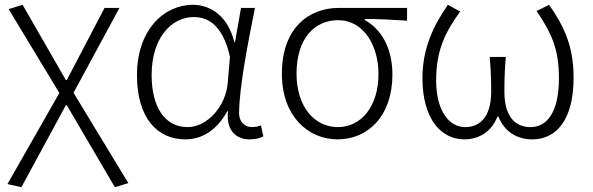

<svg xmlns="http://www.w3.org/2000/svg" viewBox="-20 -567 2469 799"><path d="M69 212 254 -129H258L458 212L514 195L286 -181L477 -534H415L258 -234H254L74 -547L16 -529L227 -180L11 199Z M751 13C823 13 883 -27 926 -104H929C920 -26 961 13 1019 13C1045 13 1063 7 1076 1L1066 -45C1055 -41 1041 -38 1028 -38C999 -38 975 -60 975 -95C975 -200 1011 -385 1041 -534H983L958 -392H955C927 -505 852 -547 783 -547C660 -547 550 -440 550 -254C550 -78 633 13 751 13ZM761 -38C666 -38 611 -121 611 -255C611 -411 695 -496 786 -496C838 -496 905 -472 937 -331L928 -226C921 -123 841 -38 761 -38Z M1385 13C1511 13 1613 -84 1613 -256C1613 -365 1569 -444 1498 -484V-488C1559 -488 1613 -485 1674 -481V-534H1389C1265 -534 1153 -450 1153 -260C1153 -85 1261 13 1385 13ZM1386 -38C1288 -38 1214 -124 1214 -260C1214 -408 1290 -483 1387 -483C1494 -483 1555 -377 1555 -259C1555 -124 1483 -38 1386 -38Z M1912 13C1971 13 2025 -17 2050 -82H2054C2080 -17 2134 13 2195 13C2295 13 2367 -68 2367 -244C2367 -375 2327 -458 2265 -547L2213 -521C2276 -429 2306 -361 2306 -242C2306 -101 2257 -38 2188 -38C2133 -38 2079 -71 2079 -186C2079 -228 2080 -275 2085 -330H2018C2023 -275 2024 -228 2024 -186C2024 -72 1970 -38 1916 -38C1849 -38 1795 -105 1795 -233C1795 -355 1831 -431 1895 -519L1844 -547C1784 -461 1738 -366 1738 -242C1738 -70 1817 13 1912 13Z"/></svg>

Font: Noto Sans KR Light
Style: Regular
Weight: 300
Designer: Ryoko NISHIZUKA 西塚涼子 (kana, bopomofo & ideographs); Paul D. Hunt (Latin, Greek & Cyrillic); Sandoll Communications 산돌커뮤니
Foundry: Adobe
Version: Version 2.004;hotconv 1.0.118;makeotfexe 2.5.65603